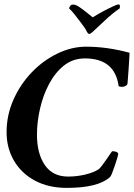

<svg xmlns="http://www.w3.org/2000/svg" viewBox="-20 -869 624 895"><path d="M291 6.8Q206.1 6.8 143.1 -26.9Q80.1 -60.5 45.4 -119.6Q10.7 -178.7 10.7 -252.9Q10.7 -332 42.5 -403.8Q74.2 -475.6 127.4 -531.2Q180.7 -586.9 247.1 -619.1Q313.5 -651.4 381.8 -651.4Q479.5 -651.4 584 -623Q584 -617.2 582.5 -595.7Q581.1 -574.2 579.6 -548.3Q578.1 -522.5 576.2 -502Q574.2 -481.4 574.2 -478.5Q572.3 -471.7 564 -467.8Q555.7 -463.9 546.9 -463.9L533.2 -466.8Q515.6 -596.7 376 -596.7Q320.3 -596.7 278.8 -564Q237.3 -531.2 209 -478Q180.7 -424.8 166.5 -362.3Q152.3 -299.8 152.3 -241.2Q152.3 -153.3 189 -99.6Q225.6 -45.9 297.9 -45.9Q338.9 -45.9 378.9 -55.7Q418.9 -65.4 441.4 -81.1Q446.3 -85 456.1 -98.1Q465.8 -111.3 476.6 -126.5Q487.3 -141.6 494.6 -152.8Q502 -164.1 502.9 -164.1Q528.3 -164.1 531.2 -151.4Q530.3 -144.5 525.4 -128.4Q520.5 -112.3 514.2 -93.8Q507.8 -75.2 502 -60.5Q496.1 -45.9 492.2 -43Q436.5 6.8 291 6.8ZM395.5 -710.9Q390.6 -710.9 385.7 -719.7Q380.9 -730.5 373 -741.7Q365.2 -752.9 355.5 -765.6Q338.9 -788.1 325.7 -804.2Q312.5 -820.3 301.8 -830.1Q306.6 -846.7 318.4 -847.7Q330.1 -848.6 345.7 -838.9Q361.3 -829.1 378.9 -814.9Q396.5 -800.8 412.1 -788.1Q430.7 -799.8 456.5 -814Q482.4 -828.1 504.9 -838.4Q527.3 -848.6 532.2 -848.6Q542 -848.6 538.1 -830.1Q526.4 -822.3 505.4 -805.7Q484.4 -789.1 456.1 -761.7L411.1 -719.7Q401.4 -710.9 395.5 -710.9Z"/></svg>

Font: Crimson Text
Style: Bold Italic
Weight: 700
Italic angle: -11°
Designer: Sebastian Kosch
Foundry: Sebastian Kosch
Version: Version 1.100; ttfautohint (v1.8.4)